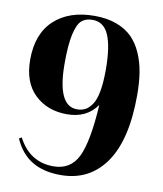

<svg xmlns="http://www.w3.org/2000/svg" viewBox="-84 -813 760 895"><g transform="rotate(10 295.5 -365.0)"><path d="M263.2 14.2Q182.1 14.2 127.7 -18.6Q73.2 -51.3 43 -120.1L55.2 -127Q110.8 -20 223.1 -20Q304.7 -20 339.6 -92.5Q374.5 -165 384.8 -338.9Q336.9 -270 243.2 -270Q150.4 -270 90.6 -326.9Q30.8 -383.8 30.8 -491.2Q30.8 -613.8 101.1 -679Q171.4 -744.1 292 -744.1Q350.6 -744.1 395.5 -727.5Q440.4 -710.9 469.5 -682.1Q498.5 -653.3 517.1 -610.8Q535.6 -568.4 543.2 -520.5Q550.8 -472.7 550.8 -414.1Q550.8 -202.6 475.1 -94.2Q399.4 14.2 263.2 14.2ZM285.2 -300.8Q307.1 -300.8 324 -309.3Q340.8 -317.9 355.7 -339.4Q370.6 -360.8 378.4 -402.6Q386.2 -444.3 386.2 -504.9Q386.2 -614.3 362.5 -669.2Q338.9 -724.1 285.2 -724.1Q252.4 -724.1 233.2 -706.5Q213.9 -689 202.9 -639.4Q191.9 -589.8 191.9 -502Q191.9 -300.8 285.2 -300.8Z"/></g></svg>

Font: Display Regular
Style: Bold
Weight: 700
Designer: Latin by Veronika Burian and Jose Scaglione. Greek by Irene Vlachou. Cyrillic by Vera Evstafieva.
Foundry: TypeTogether
Version: Version 3.002